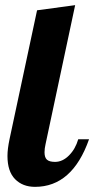

<svg xmlns="http://www.w3.org/2000/svg" viewBox="-20 -720 366 746"><path d="M9 -114Q9 -141 17 -179L124 -680L272 -700L157 -160Q153 -143 153 -128Q153 -108 162.5 -99.5Q172 -91 194 -91Q223 -91 248 -116Q273 -141 284 -179H326Q261 6 116 6Q68 6 38.5 -24Q9 -54 9 -114Z"/></svg>

Font: Lobster Two
Style: Bold Italic
Weight: 700
Designer: Pablo Impallari
Foundry: Pablo Impallari. www.impallari.com
Version: Version 1.006